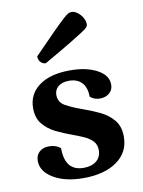

<svg xmlns="http://www.w3.org/2000/svg" viewBox="-83 -770 624 839"><g transform="rotate(-10 229.5 -350.0)"><path d="M220 12Q138 12 86.5 -19Q35 -50 35 -96Q35 -122 51.5 -136.5Q68 -151 94 -151Q125 -151 145 -134Q145 -32 228 -32Q264 -32 285 -49.5Q306 -67 306 -97Q306 -122 291 -137.5Q276 -153 252.5 -163.5Q229 -174 201 -184Q167 -196 133.5 -212.5Q100 -229 77.5 -256Q55 -283 55 -327Q55 -389 104.5 -425.5Q154 -462 242 -462Q315 -462 362 -436.5Q409 -411 409 -370Q409 -346 392.5 -332Q376 -318 350 -318Q325 -318 307 -334Q307 -375 286.5 -396.5Q266 -418 230 -418Q200 -418 182.5 -404Q165 -390 165 -366Q165 -333 195.5 -316.5Q226 -300 266 -286Q303 -273 339.5 -256Q376 -239 400 -210.5Q424 -182 424 -136Q424 -67 368.5 -27.5Q313 12 220 12ZM144 -511Q132 -511 122 -520.5Q112 -530 112 -547Q170 -607 203.5 -640.5Q237 -674 253.5 -689Q270 -704 277.5 -708Q285 -712 293 -712Q313 -712 331.5 -691Q350 -670 350 -647Q350 -641 345 -635Q340 -629 321 -616.5Q302 -604 260.5 -579Q219 -554 144 -511Z"/></g></svg>

Font: Petrona
Style: Bold
Weight: 700
Designer: Ringo R. Seeber
Foundry: Ringo R. Seeber
Version: Version 2.001; ttfautohint (v1.8.3)